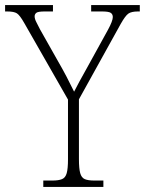

<svg xmlns="http://www.w3.org/2000/svg" viewBox="-29 -734 569 754"><path d="M141 0V-25H177Q201 -25 214.5 -30.5Q228 -36 233 -54Q238 -72 238 -108V-343L66 -644Q49 -674 37.5 -681.5Q26 -689 -1 -689H-9V-714H179V-689H147Q120 -689 113.5 -683.5Q107 -678 107 -670Q107 -660 113.5 -647.5Q120 -635 128 -619L198 -495Q216 -464 232 -433.5Q248 -403 262 -374Q270 -390 283 -414Q296 -438 314 -470L395 -617Q414 -652 414 -667Q414 -678 406 -683.5Q398 -689 371 -689H329V-714H520V-689H513Q487 -689 475 -680.5Q463 -672 445 -640L281 -344V-109Q281 -72 286 -54Q291 -36 304 -30.5Q317 -25 341 -25H377V0Z"/></svg>

Font: Noto Serif SemiCondensed ExtraLight
Style: Regular
Weight: 200
Width: 4
Designer: Monotype Design Team
Foundry: Monotype Imaging Inc.
Version: Version 2.014